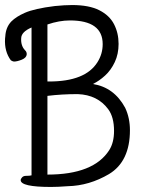

<svg xmlns="http://www.w3.org/2000/svg" viewBox="-56 -731 576 761"><path d="M69 -622Q29 -605 28 -580Q26 -550 43 -532Q50 -526 50 -516Q49 -502 30.5 -494.5Q12 -487 -1 -487Q-7 -488 -13 -492Q-39 -527 -36 -578L-35 -587Q-33 -623 -11 -646Q8 -665 42 -680Q80 -697 161 -707Q200 -711 230 -711Q297 -711 337.5 -690.5Q378 -670 396 -635Q414 -600 414 -557Q414 -517 399 -485Q384 -453 360.5 -431.5Q337 -410 312 -398Q396 -385 440 -304Q459 -264 459 -215Q459 -91 376 -41Q298 5 213 7Q173 10 146 10Q26 10 26 -17Q26 -22 31.5 -28Q37 -34 47 -34Q62 -34 69 -36ZM139 -408Q282 -408 330 -484Q351 -517 351 -556Q351 -650 221 -650Q179 -650 132 -634V-408ZM132 -39Q315 -39 377 -136Q396 -166 396 -212Q396 -267 373 -298Q331 -355 252 -358Q189 -358 132 -351Z"/></svg>

Font: Moon Stars Kai HW
Style: Regular
Weight: 400
Designer: GuiWonder
Version: Version 1.101